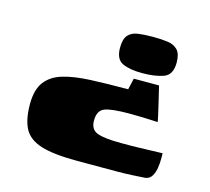

<svg xmlns="http://www.w3.org/2000/svg" viewBox="-75 -463 699 639"><g transform="rotate(15 274.5 -143.0)"><path d="M352 -224H439Q439 -224 443 -207Q447 -190 452.5 -167Q458 -144 462 -126Q466 -108 466 -105Q449 -106 433.5 -106.5Q418 -107 402 -107.5Q386 -108 367 -108Q307 -108 283.5 -99Q260 -90 260 -55Q260 -25 283.5 -15.5Q307 -6 367 -6H401Q407 -6 423 -6.5Q439 -7 458 -7.5Q477 -8 491.5 -8.5Q506 -9 509 -9Q509 -3 509 11.5Q509 26 506.5 42Q504 58 496.5 70.5Q489 83 474 85Q458 86 430.5 87.5Q403 89 374 89Q352 89 329.5 89Q307 89 284.5 89Q262 89 239 89Q159 89 116 75.5Q73 62 56.5 31Q40 0 40 -53Q40 -103 60.5 -130Q81 -157 119.5 -168.5Q158 -180 214.5 -182.5Q271 -185 343 -185ZM476 -312Q476 -270 447 -259.5Q418 -249 374 -249Q331 -249 306 -260.5Q281 -272 281 -312Q281 -342 293 -355.5Q305 -369 327 -372Q349 -375 378 -375Q407 -375 429 -372Q451 -369 463.5 -355.5Q476 -342 476 -312Z"/></g></svg>

Font: Genos Black
Style: Regular
Weight: 900
Designer: Robert E. Leuschke
Foundry: Robert E. Leuschke
Version: Version 1.010